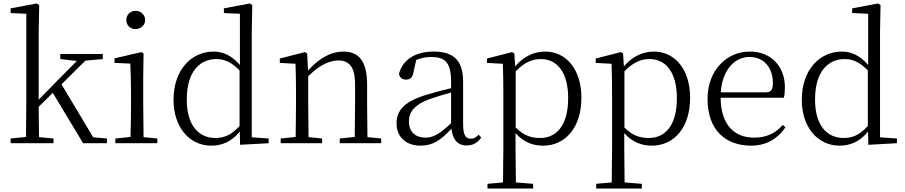

<svg xmlns="http://www.w3.org/2000/svg" viewBox="-20 -822 5194 1102"><path d="M326 -483 421 -472 315 -365 202 -250V-639L205 -793L190 -802L41 -774V-747L131 -743V-227L129 -36L41 -27V0H287V-27L204 -35L202 -209L283 -289L457 0H594V-27L515 -34L333 -338L470 -474L570 -483V-512H326Z M758 -655C787 -655 813 -676 813 -707C813 -738 787 -760 758 -760C728 -760 705 -738 705 -707C705 -676 728 -655 758 -655ZM728 0H883V-27L804 -35L802 -227V-378L804 -515L792 -523L637 -487V-461L728 -457C730 -407 732 -352 732 -285V-227C732 -173 731 -91 729 -36L642 -27V0Z M1358 9 1522 0V-27L1425 -34V-643L1428 -793L1413 -802L1265 -774V-747L1357 -743V-449C1310 -504 1259 -526 1207 -526C1077 -526 976 -420 976 -249C976 -93 1066 14 1193 14C1256 14 1312 -11 1356 -67ZM1355 -99C1310 -49 1269 -30 1216 -30C1122 -30 1052 -100 1052 -251C1052 -414 1129 -483 1222 -483C1270 -483 1310 -464 1355 -418Z M2015 0H2168V-27L2089 -35L2087 -227V-338C2087 -474 2037 -526 1951 -526C1885 -526 1817 -494 1748 -417L1743 -515L1730 -523L1586 -486V-461L1676 -456C1678 -406 1679 -353 1679 -285V-227L1677 -36L1591 -27V0H1829V-27L1751 -35L1749 -227V-384C1819 -455 1879 -475 1922 -475C1982 -475 2018 -440 2018 -339V-227L2016 -36L1930 -27V0Z M2658 13C2693 13 2722 -2 2742 -33L2727 -49C2711 -32 2699 -26 2682 -26C2653 -26 2638 -45 2638 -111V-354C2638 -476 2582 -526 2470 -526C2363 -526 2291 -479 2270 -398C2274 -377 2288 -365 2310 -365C2333 -365 2348 -376 2353 -407L2369 -478C2398 -490 2426 -495 2453 -495C2533 -495 2569 -466 2569 -354V-316C2524 -305 2475 -292 2431 -279C2303 -241 2256 -190 2256 -114C2256 -31 2316 14 2393 14C2465 14 2510 -18 2571 -83C2578 -23 2605 13 2658 13ZM2569 -115C2503 -52 2465 -32 2423 -32C2365 -32 2327 -64 2327 -126C2327 -179 2359 -221 2445 -253C2482 -266 2526 -279 2569 -291Z M3097 14C3226 14 3317 -91 3317 -261C3317 -422 3231 -526 3109 -526C3050 -526 2987 -501 2937 -441L2932 -515L2919 -523L2775 -486V-461L2866 -456C2868 -406 2869 -351 2869 -282V30L2867 225L2778 233V260H3040V233L2941 225L2939 30V-58C2987 -3 3043 14 3097 14ZM2940 -413C2993 -467 3038 -483 3084 -483C3176 -483 3241 -409 3241 -259C3241 -94 3168 -30 3080 -30C3028 -30 2986 -44 2940 -90Z M3721 14C3850 14 3941 -91 3941 -261C3941 -422 3855 -526 3733 -526C3674 -526 3611 -501 3561 -441L3556 -515L3543 -523L3399 -486V-461L3490 -456C3492 -406 3493 -351 3493 -282V30L3491 225L3402 233V260H3664V233L3565 225L3563 30V-58C3611 -3 3667 14 3721 14ZM3564 -413C3617 -467 3662 -483 3708 -483C3800 -483 3865 -409 3865 -259C3865 -94 3792 -30 3704 -30C3652 -30 3610 -44 3564 -90Z M4291 14C4379 14 4444 -26 4488 -91L4473 -105C4431 -57 4379 -32 4309 -32C4197 -32 4118 -102 4116 -261H4479C4483 -277 4485 -297 4485 -321C4485 -438 4409 -526 4283 -526C4152 -526 4041 -420 4041 -254C4041 -74 4146 14 4291 14ZM4117 -292C4125 -418 4195 -495 4281 -495C4367 -495 4416 -431 4416 -346C4416 -309 4407 -292 4374 -292Z M4964 9 5128 0V-27L5031 -34V-643L5034 -793L5019 -802L4871 -774V-747L4963 -743V-449C4916 -504 4865 -526 4813 -526C4683 -526 4582 -420 4582 -249C4582 -93 4672 14 4799 14C4862 14 4918 -11 4962 -67ZM4961 -99C4916 -49 4875 -30 4822 -30C4728 -30 4658 -100 4658 -251C4658 -414 4735 -483 4828 -483C4876 -483 4916 -464 4961 -418Z"/></svg>

Font: Noto Serif CJK HK Light
Style: Regular
Weight: 300
Designer: Ryoko NISHIZUKA 西塚涼子 (kana & ideographs); Frank Grießhammer (Latin, Greek & Cyrillic); Wenlong ZHANG 张文龙 (bopomofo); San
Foundry: Adobe
Version: Version 2.001;hotconv 1.1.0;makeotfexe 2.6.0